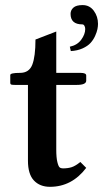

<svg xmlns="http://www.w3.org/2000/svg" viewBox="-20 -718 402 748"><path d="M301.8 -698.2Q329.1 -698.2 345.5 -676Q361.8 -653.8 361.8 -625Q361.8 -615.7 359.6 -604.5Q357.4 -593.3 350.6 -578.1Q343.8 -563 332.8 -550.8Q321.8 -538.6 301.8 -529.5Q281.7 -520.5 255.9 -519L252 -536.1Q280.8 -542 296.4 -563.2Q312 -584.5 312 -605Q312 -612.3 308.8 -617.7Q305.7 -623 300.8 -623Q254.9 -623 254.9 -664.1Q254.9 -678.2 265.9 -688.2Q276.9 -698.2 301.8 -698.2ZM199.2 -387.2V-134.8Q199.2 -104 203.4 -86.9Q207.5 -69.8 212.4 -65.9Q217.3 -62 225.1 -62Q243.7 -62 258.3 -66.4Q272.9 -70.8 293 -86.9L315.9 -64Q259.8 9.8 174.8 9.8Q135.3 9.8 112.1 -14.9Q88.9 -39.6 88.9 -91.8V-387.2H38.1Q26.4 -387.2 23.2 -388.7Q20 -390.1 20 -395V-425.8Q20 -434.1 58.1 -434.1Q93.3 -434.1 105.7 -465.8Q118.2 -497.6 118.2 -564L199.2 -595.2V-434.1H293.9Q315.9 -434.1 315.9 -423.8V-403.8Q315.9 -387.2 278.8 -387.2Z"/></svg>

Font: Linux Libertine G
Style: Semibold
Weight: 600
Designer: Philipp H. Poll
Foundry: Philipp H. Poll
Version: Version 5.1.1